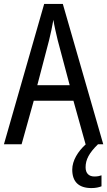

<svg xmlns="http://www.w3.org/2000/svg" viewBox="-20 -735 547 978"><path d="M416 0H417C377 36 348 83 348 129C348 190 380 223 446 223C468 223 484 219 497 214V158C489 161 478 164 461 164C433 164 416 148 416 117C416 78 434 44 479 0H506L300 -715H205L0 0H90L152 -222H354ZM274 -530 335 -301H170L230 -530C238 -562 246 -600 252 -634C256 -605 267 -560 274 -530Z"/></svg>

Font: Noto Sans Devanagari UI Condensed
Style: Regular
Weight: 400
Width: 3
Designer: Jelle Bosma - Monotype Design Team
Foundry: Monotype Imaging Inc.
Version: Version 2.004